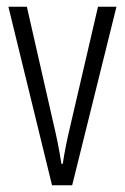

<svg xmlns="http://www.w3.org/2000/svg" viewBox="-20 -552 372 572"><path d="M135 0 5 -532H60L139 -185Q146 -156 152 -126Q158 -96 163 -64H167Q174 -112 189 -175L272 -532H327L195 0Z"/></svg>

Font: Noto Sans Khmer ExtraCondensed Light
Style: Regular
Weight: 300
Width: 2
Designer: Danh Hong and the Monotype Design Team
Foundry: Monotype Imaging Inc.
Version: Version 2.004; ttfautohint (v1.8.4.7-5d5b)